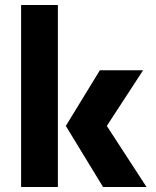

<svg xmlns="http://www.w3.org/2000/svg" viewBox="-20 -753 630 773"><path d="M65 -733V0H213V-733ZM245 -246 395 0H570L410 -246L556 -470H382Z"/></svg>

Font: Kreadon Extra Bold
Style: Regular
Weight: 800
Designer: kohakuno
Foundry: StudioGnu
Version: Version 1.000;Glyphs 3.1.2 (3151)